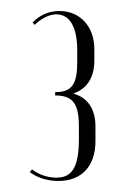

<svg xmlns="http://www.w3.org/2000/svg" viewBox="-20 -725 228 348"><path d="M43 -680C54 -691 69 -699 82 -699C106 -699 120 -677 120 -633V-613C120 -573 111 -558 80 -558V-552C112 -552 123 -537 123 -496V-473C123 -421 110 -403 82 -403C67 -403 51 -408 38 -418L34 -413C49 -402 67 -397 86 -397C128 -397 153 -424 153 -469V-496C153 -527 139 -548 114 -555V-556C137 -564 151 -584 151 -615V-636C151 -677 125 -705 88 -705C69 -705 52 -698 39 -684Z"/></svg>

Font: Moniqa Display
Style: Regular
Weight: 400
Designer: Rajesh Rajput
Foundry: Rajesh Rajput
Version: Version 1.000